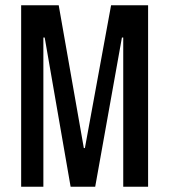

<svg xmlns="http://www.w3.org/2000/svg" viewBox="-20 -706 640 726"><path d="M60 0V-686H202L297 -146H301L400 -686H540V0H446V-564H441L340 0H247L149 -564H144V0Z"/></svg>

Font: Chivo Mono
Style: Regular
Weight: 400
Monospace: yes
Designer: Hector Gatti
Foundry: Omnibus-Type
Version: Version 1.008; ttfautohint (v1.8.4.7-5d5b)